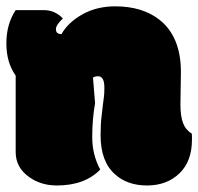

<svg xmlns="http://www.w3.org/2000/svg" viewBox="-26 -565 614 594"><path d="M532.2 -241.7Q532.2 -206.5 540 -185.1Q547.9 -163.6 567.4 -151.4Q567.9 -148.9 567.9 -142.1V-133.3Q567.9 -65.9 529.1 -28.6Q490.2 8.8 429 8.8Q367.7 8.8 329.6 -25.9Q285.2 -65.4 285.2 -146Q285.2 -180.2 288.3 -206.3Q291.5 -232.4 292.7 -243.7Q293.9 -254.9 295.4 -264.6Q296.9 -274.4 296.9 -293.5Q296.9 -312.5 291.7 -320.8Q286.6 -329.1 277.6 -329.1Q268.6 -329.1 261.7 -325.2L268.1 -245.6Q259.3 -196.3 259.3 -141.1Q259.3 -85.9 284.2 -40.5Q236.3 8.8 149.9 8.8Q100.6 8.8 64.5 -17.1Q22.5 -46.4 22.5 -94.7V-331.1Q-6.3 -371.6 -6.3 -430.9Q-6.3 -490.2 22.5 -533.7H109.4Q144 -533.7 168.5 -507.8Q147 -487.8 147 -474.6Q147 -459.5 164.1 -459.5Q185.5 -496.6 229.7 -521Q273.9 -545.4 330.1 -545.4Q414.6 -545.4 467.3 -503.9Q533.7 -451.7 533.7 -341.8Z"/></svg>

Font: Modak
Style: Regular
Weight: 400
Version: Version 1.036;PS Version 1.000;hotconv 1.0.79;makeotf.lib2.5